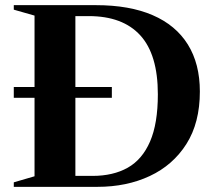

<svg xmlns="http://www.w3.org/2000/svg" viewBox="-20 -725 836 745"><path d="M33.5 -345.5V-387.5H414V-345.5ZM592.5 -359Q592.5 -513.5 524.2 -588Q456 -662.5 324.5 -662.5H194.5L185.5 -705H352.5Q482.5 -705 572.2 -666.2Q662 -627.5 708.8 -552.5Q755.5 -477.5 755.5 -370Q755.5 -248.5 703.2 -166.2Q651 -84 561.2 -42Q471.5 0 358 0H185.5L194.5 -42.5H339Q419 -42.5 475.5 -74.2Q532 -106 562.2 -175.8Q592.5 -245.5 592.5 -359ZM33.5 0V-17.5L114 -41V-664.5L33.5 -687.5V-705H272.5V0Z"/></svg>

Font: Newsreader 60pt SemiBold
Style: Regular
Weight: 600
Designer: Hugues Gentile
Foundry: Production Type
Version: Version 1.003